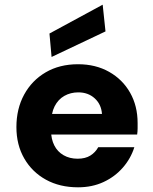

<svg xmlns="http://www.w3.org/2000/svg" viewBox="-20 -787 652 819"><path d="M313 12Q235 12 176 -20.5Q117 -53 83.5 -111Q50 -169 50 -245Q50 -323 83 -383.5Q116 -444 175 -478.5Q234 -513 313 -513Q388 -513 445.5 -480.5Q503 -448 535 -391.5Q567 -335 567 -262Q567 -252 567 -239.5Q567 -227 565 -213H156V-301H415Q412 -342 384 -367.5Q356 -393 314 -393Q281 -393 254.5 -378Q228 -363 213 -333.5Q198 -304 198 -258V-228Q198 -194 211.5 -167Q225 -140 251 -125Q277 -110 311 -110Q344 -110 365.5 -123.5Q387 -137 399 -159H553Q538 -111 504 -72Q470 -33 421.5 -10.5Q373 12 313 12ZM200 -544 191 -644 418 -767 430 -653Z"/></svg>

Font: DM Sans 17pt Black
Style: Regular
Weight: 900
Version: Version 4.004;gftools[0.9.30]